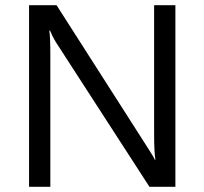

<svg xmlns="http://www.w3.org/2000/svg" viewBox="-20 -720 788 740"><path d="M656 0H556L195 -558Q182 -579 173 -602H170Q172 -591 173 -567Q174 -543 174 -506V0H92V-700H198L549 -151Q560 -134 567 -122.5Q574 -111 577 -104H579Q574 -133 574 -207V-700H656Z"/></svg>

Font: A_ThatdaokhamC
Style: Regular
Weight: 400
Designer: Rangsiwut Chaisin
Foundry: Rangsiwut Chaisin
Version: Version 1.000